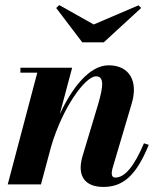

<svg xmlns="http://www.w3.org/2000/svg" viewBox="-20 -727 626 757"><path d="M349.5 -630.5 213.5 -707 201.5 -695.5 304.5 -560H389L536.5 -695.5L526 -706ZM127 -440.5 10.5 0H141.5L181.5 -149C226 -301.5 315.5 -426 358.5 -426C390 -426 389 -390.5 366 -313L306 -113.5C302 -100.5 298 -81.5 298 -67C298 -19 327.5 10 388 10C465.5 10 517.5 -35.5 566.5 -156L547.5 -162C508 -68.5 471 -27 435 -27C425 -27 420.5 -33 420.5 -44C420.5 -49 422 -57.5 423.5 -63L499.5 -319.5C525 -404.5 492.5 -469.5 408 -469.5C332 -469.5 263.5 -379.5 215.5 -276.5L264.5 -460H60.5V-440.5Z"/></svg>

Font: Bodoni* 11pt
Style: Bold Italic
Weight: 700
Italic angle: -13°
Version: Version 2.3